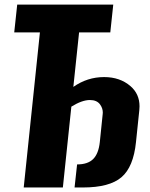

<svg xmlns="http://www.w3.org/2000/svg" viewBox="-20 -830 665 850"><path d="M85 0 156.7 -686.5H43L56.2 -809.6H481.4L468.3 -686.5H330.1L304.7 -445.3Q366.7 -488.8 440.9 -488.8Q511.2 -488.8 557.6 -448.7Q597.7 -414.1 597.7 -359.4Q597.7 -350.6 596.7 -341.8L582 -200.7Q570.8 -90.8 517.8 -45.4Q464.8 0 346.7 0H310.1L321.3 -102.1Q368.7 -102.1 392.6 -126Q416.5 -149.9 421.9 -201.2L434.6 -324.7Q435.1 -328.1 435.1 -331.5Q435.1 -351.1 422.9 -367.7Q408.7 -387.2 377.9 -387.2Q343.3 -387.2 295.9 -357.9L258.3 0Z"/></svg>

Font: Oswald
Style: Bold
Weight: 700
Designer: Vernon Adams
Foundry: Vernon Adams
Version: 3.0; ttfautohint (v0.94.23-7a4d-dirty) -l 8 -r 50 -G 200 -x 